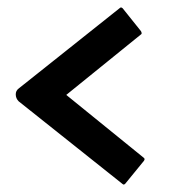

<svg xmlns="http://www.w3.org/2000/svg" viewBox="-20 -611 466 512"><path d="M307.1 -120.1 29.8 -340.8Q22 -348.6 22 -359.4Q22 -369.1 29.8 -375L299.8 -589.8Q302.7 -592.8 307.1 -588.9L356 -527.8Q358.9 -522 356.9 -520L156.7 -357.9L363.8 -189.9Q367.2 -187 363.8 -182.1L314 -121.1Q310.1 -117.2 307.1 -120.1Z"/></svg>

Font: Koulen
Style: Regular
Weight: 400
Designer: Danh Hong
Version: Version 8.00;December 21, 2023;FontCreator 13.0.0.2620 64-bi